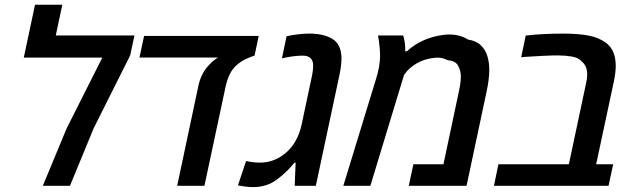

<svg xmlns="http://www.w3.org/2000/svg" viewBox="-20 -782 2667 808"><path d="M160.2 0 260.7 -242.2 410.6 -539.6H80.1L127.4 -762.2H242.2L214.8 -632.8H545.9L527.8 -548.8L374 -241.7L274.4 0Z M725.6 0 814.9 -420.9Q819.8 -444.3 829.6 -464.8Q839.4 -485.4 851.1 -499Q872.6 -524.4 893.6 -537.6L898.4 -540H566.9L586.4 -630.9H1068.8L1051.3 -548.3Q1026.9 -540 1009.3 -531Q991.7 -522 975.1 -507.3Q942.9 -479 929.7 -418.9L840.3 0Z M1045.4 5.4Q1017.1 5.4 981.4 -2L1015.6 -104.5Q1043.5 -97.7 1074.7 -97.7Q1135.3 -97.7 1184.1 -139.9Q1232.9 -182.1 1249.5 -258.3L1293.5 -465.8Q1297.9 -488.3 1297.9 -505.9Q1297.9 -547.9 1253.4 -547.9Q1216.8 -547.9 1166.5 -536.6L1186 -629.4Q1237.8 -640.6 1281.2 -640.6Q1344.2 -640.6 1380.6 -617.2Q1417 -593.8 1417 -535.6Q1417 -507.3 1409.2 -469.7L1309.1 0H1220.2L1224.1 -97.2H1218.8Q1187.5 -57.6 1145 -26.1Q1102.5 5.4 1045.4 5.4Z M1424.8 0 1562 -448.2Q1579.6 -502.9 1579.6 -550.3Q1579.6 -561.5 1578.1 -578.1Q1576.7 -594.7 1574.5 -610.1Q1572.3 -625.5 1570.8 -632.8H1676.8Q1684.1 -607.9 1685.1 -584.5Q1685.5 -573.7 1685.5 -565.9H1691.9Q1756.8 -625.5 1854 -636.2Q1910.6 -640.6 1949.2 -615.7Q1984.9 -609.9 2004.4 -590.6Q2023.9 -571.3 2031.5 -544.4Q2039.1 -517.6 2039.1 -488.3Q2039.1 -449.2 2027.8 -397L1943.4 0H1700.2L1719.7 -90.8H1846.2L1911.1 -397Q1919.4 -434.6 1919.4 -460.4Q1919.4 -484.4 1908 -505.4Q1896.5 -526.4 1864.7 -528.3Q1839.4 -541.5 1813 -539.1Q1786.6 -536.6 1764.6 -529.3Q1742.2 -522 1721.2 -507.3Q1700.2 -492.7 1689.9 -479L1680.2 -466.3L1538.6 0Z M2058.6 0 2077.6 -90.8H2374L2446.8 -433.6Q2451.2 -452.1 2451.2 -469.2Q2451.2 -504.4 2428.2 -523.4Q2414.1 -539.6 2385.7 -544.2Q2357.4 -548.8 2327.6 -548.8Q2301.8 -548.8 2266.8 -547.1Q2231.9 -545.4 2188 -542.5L2173.3 -541L2192.4 -632.3Q2262.7 -640.6 2350.6 -640.6Q2413.6 -640.6 2457 -632.3Q2500.5 -624 2531.2 -601.1Q2546.4 -588.9 2555.4 -573.2Q2564.5 -557.6 2567.9 -540Q2571.3 -521.5 2571.3 -504.9Q2571.3 -477.1 2563 -437.5L2488.8 -90.8H2560.5L2541 0Z"/></svg>

Font: Open Sans SemiBold
Style: Italic
Weight: 600
Italic angle: -12°
Designer: Monotype Design Team
Foundry: Monotype Imaging Inc.
Version: Version 3.003; ttfautohint (v1.8.4)